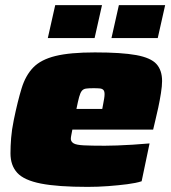

<svg xmlns="http://www.w3.org/2000/svg" viewBox="-20 -723 670 751"><path d="M323 8Q206 8 140 -5Q74 -18 47.5 -47Q21 -76 21 -123Q21 -151 23.5 -183Q26 -215 34 -254Q49 -327 64.5 -377.5Q80 -428 110 -459Q140 -490 197 -504Q254 -518 351 -518Q456 -518 513 -507.5Q570 -497 592 -472.5Q614 -448 614 -406Q614 -387 609.5 -358.5Q605 -330 599 -302Q593 -274 588 -254L579 -216H263Q261 -204 259 -195Q257 -186 257 -179Q258 -168 268.5 -162Q279 -156 307.5 -154.5Q336 -153 390 -153Q410 -153 438 -154Q466 -155 498.5 -157Q531 -159 565 -162L534 -14Q513 -7 478 -2.5Q443 2 403 5Q363 8 323 8ZM279 -297H380L383 -313Q386 -329 387.5 -338Q389 -347 389 -355Q389 -366 384.5 -371Q380 -376 371 -377Q362 -378 346 -378Q327 -378 316.5 -376.5Q306 -375 300 -367.5Q294 -360 289.5 -343.5Q285 -327 279 -297ZM416 -574 445 -703H626L597 -574ZM167 -574 196 -703H379L350 -574Z"/></svg>

Font: Saira Expanded Black
Style: Italic
Weight: 900
Width: 7
Italic angle: -12°
Designer: Hector Gatti with collaboration of the Omnibus-Type team
Foundry: Omnibus-Type
Version: Version 1.101